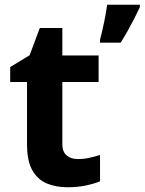

<svg xmlns="http://www.w3.org/2000/svg" viewBox="-20 -780 610 810"><path d="M308 -109Q333 -109 356 -114Q379 -119 402 -126V-15Q378 -5 342.5 2.5Q307 10 265 10Q216 10 177.5 -6Q139 -22 116.5 -61.5Q94 -101 94 -171V-434H23V-497L105 -547L148 -662H243V-546H396V-434H243V-171Q243 -140 261 -124.5Q279 -109 308 -109ZM570 -750Q560 -728 547.5 -703.5Q535 -679 520.5 -653Q506 -627 489 -600H402V-613Q406 -628 410.5 -646.5Q415 -665 419 -685Q423 -705 426.5 -724.5Q430 -744 432 -760H570Z"/></svg>

Font: Noto Sans Kannada
Style: Regular
Weight: 400
Designer: Jelle Bosma - Monotype Design Team
Foundry: Monotype Imaging Inc.
Version: Version 2.003